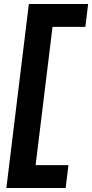

<svg xmlns="http://www.w3.org/2000/svg" viewBox="-20 -770 463 965"><path d="M310 175 324 60H159L244 -635H409L423 -750H125L12 175Z"/></svg>

Font: Bluebird
Style: SfBdNrwObl
Weight: 700
Designer: Jasper
Foundry: Cannot Into Space Fonts
Version: Version 0.98